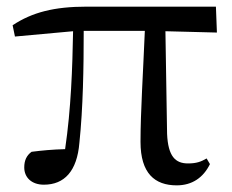

<svg xmlns="http://www.w3.org/2000/svg" viewBox="-20 -543 699 578"><path d="M512 15C558 15 592 -8 612 -49L602 -66C585 -56 571 -51 546 -51C508 -51 486 -72 483 -140L478 -449L633 -445L630 -523H241C143 -523 77 -506 18 -467L25 -433L200 -449C198 -339 194 -216 176 -94C138 -93 106 -90 75 -86C60 -75 53 -60 53 -39C53 -8 76 13 112 13C174 13 212 -28 219 -113C230 -218 232 -339 232 -450H416C411 -328 403 -205 403 -116C403 -21 446 15 512 15Z"/></svg>

Font: Noto Serif JP Medium
Style: Regular
Weight: 500
Designer: Ryoko NISHIZUKA 西塚涼子 (kana & ideographs); Frank Grießhammer (Latin, Greek & Cyrillic); Wenlong ZHANG 张文龙 (bopomofo); San
Foundry: Adobe
Version: Version 2.001;hotconv 1.1.0;makeotfexe 2.6.0